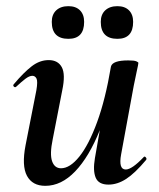

<svg xmlns="http://www.w3.org/2000/svg" viewBox="-20 -590 516 623"><path d="M127 13Q85 13 67.5 -19.5Q50 -52 63 -119L98 -297Q103 -326 98.5 -335Q94 -344 85 -344Q75 -344 62 -334Q49 -324 33 -309Q29 -305 25 -309Q21 -313 25 -317Q57 -355 83 -375Q109 -395 138 -395Q168 -395 180.5 -372Q193 -349 182 -297L151 -138Q141 -90 149 -67Q157 -44 178 -44Q207 -44 237.5 -82Q268 -120 295 -193.5Q322 -267 340 -374L358 -373Q339 -255 304 -168Q269 -81 224 -34Q179 13 127 13ZM332 9Q300 9 290.5 -13.5Q281 -36 288 -77L340 -374Q345 -394 396 -394Q416 -394 422.5 -391Q429 -388 429 -386Q429 -382 424 -360Q419 -338 414 -312L373 -89Q364 -40 388 -40Q398 -40 412.5 -50Q427 -60 446 -80Q449 -84 453 -79.5Q457 -75 454 -71Q418 -28 389.5 -9.5Q361 9 332 9ZM361 -464Q307 -464 307 -519Q307 -543 321.5 -556.5Q336 -570 361 -570Q385 -570 398.5 -556.5Q412 -543 412 -519Q412 -464 361 -464ZM202 -464Q148 -464 148 -519Q148 -543 162.5 -556.5Q177 -570 202 -570Q226 -570 239.5 -556.5Q253 -543 253 -519Q253 -464 202 -464Z"/></svg>

Font: Cormorant Infant Light
Style: Bold Italic
Weight: 700
Italic angle: -10°
Version: Version 4.001